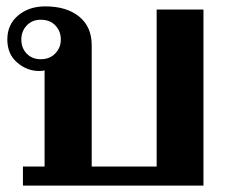

<svg xmlns="http://www.w3.org/2000/svg" viewBox="-20 -583 716 603"><path d="M52 -60H120V-362Q115 -360 103 -360Q65 -360 34 -386.5Q3 -413 3 -459Q3 -506 37 -534.5Q71 -563 122 -563Q189 -563 228.5 -531Q268 -499 268 -441V-60H472V-553H619V0H52ZM171 -459Q171 -485 154 -503Q137 -521 108 -521Q81 -521 64 -503Q47 -485 47 -459Q47 -432 64 -414.5Q81 -397 108 -397Q136 -397 153.5 -415Q171 -433 171 -459Z"/></svg>

Font: Taviraj SemiBold
Style: Regular
Weight: 600
Designer: Katatrad Team
Foundry: CadsonDemak
Version: Version 1.001